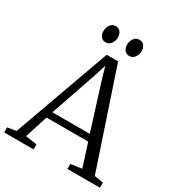

<svg xmlns="http://www.w3.org/2000/svg" viewBox="-218 -1076 1129 1215"><g transform="rotate(30 346.0 -468.0)"><path d="M59 -47.5 311.5 -750H395L630 -48L695 -37V0H457.5V-37L538.5 -48L485 -215.5H180.5L127 -48.5L210.5 -37V0H-4.5V-37ZM469 -263 362.5 -603 338.5 -685.5 312 -600.5 196 -263ZM264.5 -814.5Q242.5 -814.5 230.5 -830.8Q218.5 -847 218.5 -871Q218.5 -895.5 232.8 -915.8Q247 -936 271.5 -936H272.5Q294.5 -936 306.5 -919.8Q318.5 -903.5 318.5 -879.5Q318.5 -855 304.2 -834.8Q290 -814.5 265.5 -814.5ZM437 -814.5Q415.5 -814.5 403.2 -830.8Q391 -847 391 -871Q391 -895.5 405.2 -915.8Q419.5 -936 444.5 -936H445.5Q467 -936 479.2 -919.8Q491.5 -903.5 491.5 -879.5Q491.5 -855 477.2 -834.8Q463 -814.5 438 -814.5Z"/></g></svg>

Font: Merriweather 48pt Light
Style: Regular
Weight: 300
Version: Version 2.100